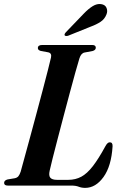

<svg xmlns="http://www.w3.org/2000/svg" viewBox="-21 -924 598 956"><path d="M333.5 0H18Q-1 0 -0.5 -14Q0 -26 16.5 -30.5L52.5 -36.5Q64.5 -39 70.8 -46.8Q77 -54.5 82 -69.5Q88 -91.5 100.2 -136Q112.5 -180.5 128 -237.8Q143.5 -295 160 -356.5Q176.5 -418 191.5 -474.8Q206.5 -531.5 217.5 -574.8Q228.5 -618 233 -638Q237.5 -659.5 219 -663.5L181.5 -670.5Q167.5 -674.5 167.5 -684.5Q167.5 -700 189 -700H438Q456 -700 456 -686.5Q456 -674.5 440 -670L400 -662.5Q382.5 -659 374.5 -633.5Q367 -609.5 354.5 -564.5Q342 -519.5 326.8 -462.8Q311.5 -406 295.8 -346.2Q280 -286.5 265.8 -231.8Q251.5 -177 241 -135.5Q230.5 -94 226.5 -75Q220.5 -49 229.8 -38.8Q239 -28.5 263 -28.5H319Q355 -28.5 384 -44.2Q413 -60 441.2 -96.5Q469.5 -133 503.5 -195.5Q514 -215.5 525.5 -215.5Q540.5 -215.5 539.5 -195.5Q533.5 -97 494.5 -42.8Q455.5 11.5 403 11.5Q385.5 11.5 371 5.8Q356.5 0 333.5 0ZM396.5 -856.5Q419.5 -880.5 440.8 -893.5Q462 -906.5 482.5 -903.5Q503 -900.5 509.5 -884.5Q516 -868.5 509 -852Q500 -828.5 479.2 -815Q458.5 -801.5 431 -791.5L318 -746Q313 -744.5 308 -744.8Q303 -745 301 -748Q298 -754 308 -764.5Z"/></svg>

Font: Fraunces 72pt S000 SemiBold
Style: Italic
Weight: 600
Italic angle: -16°
Version: Version 1.000; ttfautohint (v1.8.3)